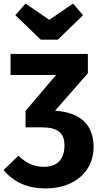

<svg xmlns="http://www.w3.org/2000/svg" viewBox="-32 -833 562 1075"><path d="M244 -722 111 -813 54 -748 196 -611H292L433 -748L377 -813ZM460 -423V-531H27V-413H282L111 -212V-120H203C288 -120 329 -91 329 -19C329 61 286 101 214 101C159 101 119 83 71 39L-12 119C45 188 123 222 223 222C389 222 492 123 492 -9C492 -137 416 -204 276 -213Z"/></svg>

Font: Fira Sans
Style: Bold
Weight: 700
Designer: Carrois Corporate & Edenspiekermann AG
Foundry: Carrois Corporate GbR & Edenspiekermann AG
Version: Version 4.203